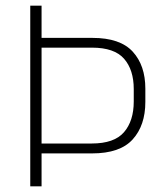

<svg xmlns="http://www.w3.org/2000/svg" viewBox="-20 -659 584 679"><path d="M305.5 -116.5H111.5V-151.5H304.5Q384 -151.5 418.5 -191.5Q453 -231.5 453 -300V-344Q453 -412 418.8 -451.2Q384.5 -490.5 305.5 -490.5H111V-525H307Q405 -525 449.5 -476.2Q494 -427.5 494 -345.5V-298.5Q494 -215.5 449.2 -166Q404.5 -116.5 305.5 -116.5ZM127 0H87V-639H127V-516V-500.5V-140V-128Z"/></svg>

Font: Anek Devanagari Medium ExtraLight
Style: Regular
Weight: 250
Version: Version 1.003